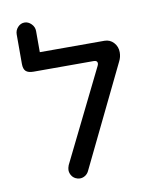

<svg xmlns="http://www.w3.org/2000/svg" viewBox="-82 -781 691 848"><g transform="rotate(-10 263.5 -357.5)"><path d="M164.1 -42Q164.1 -50.8 168.9 -63.5L371.1 -473.6Q374 -479.5 374 -484.4Q374 -497.1 357.4 -497.1H87.9Q64.5 -497.1 53.7 -506.8Q43 -516.6 43 -540V-671.9Q43 -690.4 55.7 -704.1Q68.4 -717.8 85.9 -717.8Q102.5 -717.8 116.2 -704.1Q129.9 -690.4 129.9 -671.9V-577.1H419.9Q444.3 -577.1 460.9 -559.1Q477.5 -541 477.5 -515.6Q477.5 -494.1 467.8 -475.6L248 -22.5Q242.2 -10.7 231.4 -3.9Q220.7 2.9 208 2.9Q198.2 2.9 188.5 -2Q176.8 -7.8 170.4 -19Q164.1 -30.3 164.1 -42Z"/></g></svg>

Font: jf-openhuninn-1.0
Style: Regular
Weight: 400
Designer: [Kosugi Maru]
      Designed by Motoya company      

      [Varela Round]
      Joe Prince(Latin component); Avraham Co
Foundry: justfont CO.,LTD.
Version: 1.0